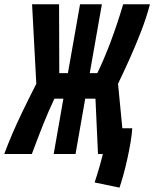

<svg xmlns="http://www.w3.org/2000/svg" viewBox="-66 -713 715 889"><path d="M182.6 0 227.5 -256.3H186Q157.2 -195.3 133.5 -135.7Q109.9 -76.2 81.5 0H-46.4Q-28.3 -48.3 -9.3 -92.8Q9.8 -137.2 35.9 -191.7Q62 -246.1 102.1 -325.2L82.5 -693.4H207.5L208.5 -374.5H248.5L304.7 -693.4H405.8L349.6 -374.5H384.8Q450.2 -510.7 504.4 -693.4H628.4Q612.3 -632.3 586.4 -565.4Q560.5 -498.5 532.2 -436Q503.9 -373.5 480.5 -325.2L500.5 -119.1H546.4Q544.9 -92.3 538.8 -55.4Q532.7 -18.6 523.9 21.2Q515.1 61 505.4 96.4Q495.6 131.8 487.3 155.8L372.1 131.8Q396.5 58.1 410.2 0H387.7L376 -256.3H328.6L283.7 0Z"/></svg>

Font: Cascadia Code PL
Style: Bold Italic
Weight: 700
Italic angle: -10°
Monospace: yes
Designer: Aaron Bell
Foundry: Saja Typeworks
Version: Version 2404.023; ttfautohint (v1.8.4)